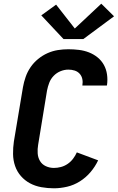

<svg xmlns="http://www.w3.org/2000/svg" viewBox="-20 -1009 640 1037"><path d="M271 8Q237 8 203.5 2Q170 -4 142 -19Q114 -34 93 -58Q72 -82 61.5 -112.5Q51 -143 50.5 -177Q50 -211 55 -245L104 -538Q109 -566 118.5 -593.5Q128 -621 145 -646Q162 -671 186 -690.5Q210 -710 237 -722Q264 -734 292.5 -738.5Q321 -743 349 -743Q378 -743 406.5 -739.5Q435 -736 460.5 -726Q486 -716 507 -699Q528 -682 541 -658.5Q554 -635 558 -607Q562 -579 558 -550Q558 -549 557.5 -548.5Q557 -548 557 -547H425Q425 -547 425 -547.5Q425 -548 425 -548Q428 -566 424.5 -582.5Q421 -599 410 -611Q399 -623 383 -628Q367 -633 349 -633Q328 -633 307 -624.5Q286 -616 270 -599.5Q254 -583 246 -562Q238 -541 234 -520L186 -227Q182 -204 183.5 -181Q185 -158 196 -139.5Q207 -121 227.5 -111.5Q248 -102 271 -102Q290 -102 309 -107Q328 -112 345 -123.5Q362 -135 374.5 -151.5Q387 -168 395 -186L510 -143Q494 -109 469 -79.5Q444 -50 411.5 -29.5Q379 -9 342.5 -0.5Q306 8 271 8ZM430 -798H323L203 -926L283 -984L384 -855L527 -989L596 -921Z"/></svg>

Font: Iosevka SS04 XBd Ex
Style: Italic
Weight: 800
Width: 7
Italic angle: -9°
Monospace: yes
Designer: Belleve Invis
Foundry: Belleve Invis
Version: Version 19.0.0; ttfautohint (v1.8.4)